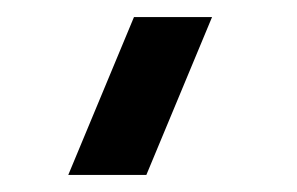

<svg xmlns="http://www.w3.org/2000/svg" viewBox="-20 -740 348 225"><path d="M151.5 -535 228.5 -720H137L60 -535Z"/></svg>

Font: Manrope
Style: Bold
Weight: 700
Designer: Mikhail Sharanda
Foundry: Mikhail Sharanda
Version: Version 4.505;FEAKit 1.0